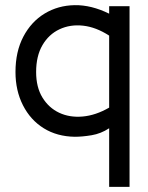

<svg xmlns="http://www.w3.org/2000/svg" viewBox="-20 -524 572 744"><path d="M403 200V-27Q371 -6 335 0Q299 6 270 6Q201 5 149.5 -27Q98 -59 69 -116Q40 -173 40 -245Q40 -324 70.5 -382Q101 -440 153 -471.5Q205 -503 269.5 -504Q334 -505 403 -471V-500H482V200ZM120 -245Q120 -186 144.5 -146Q169 -106 209.5 -87Q250 -68 300.5 -72.5Q351 -77 403 -107V-386Q352 -419 302 -424.5Q252 -430 210.5 -410.5Q169 -391 144.5 -349Q120 -307 120 -245Z"/></svg>

Font: Kulim Park
Style: Regular
Weight: 400
Designer: Noponies / Dale Sattler
Foundry: Noponies
Version: Version 1.000; ttfautohint (v1.8.3)